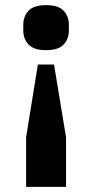

<svg xmlns="http://www.w3.org/2000/svg" viewBox="-20 -557 360 750"><path d="M82 173V-21L128 -305H191L238 -21V173ZM160 -361Q112 -361 91.5 -383Q71 -405 71 -437V-461Q71 -493 91.5 -515Q112 -537 160 -537Q208 -537 228.5 -515Q249 -493 249 -461V-437Q249 -405 228.5 -383Q208 -361 160 -361Z"/></svg>

Font: IBM Plex Sans Devanagari
Style: Bold
Weight: 700
Designer: Mike Abbink, Paul van der Laan, Pieter van Rosmalen, Erin McLaughlin
Foundry: Bold Monday
Version: Version 1.1